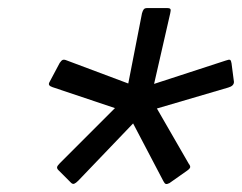

<svg xmlns="http://www.w3.org/2000/svg" viewBox="-20 -727 600 476"><path d="M310 -421 174 -279Q168 -273 164 -271.5Q160 -270 156 -274L125 -305Q121 -309 121.5 -312.5Q122 -316 128 -322L265 -459L110 -511Q104 -513 102 -516Q100 -519 103 -524L128 -571Q132 -577 135.5 -578.5Q139 -580 146 -577L298 -520L332 -694Q334 -701 336.5 -704Q339 -707 345 -707H394Q401 -707 402.5 -704.5Q404 -702 402 -694L362 -519L540 -577Q548 -580 550.5 -578.5Q553 -577 554 -570L560 -524Q560 -514 546 -510L369 -458L448 -321Q452 -316 451.5 -312.5Q451 -309 444 -304L400 -273Q394 -270 391 -271Q388 -272 385 -278Z"/></svg>

Font: Glory Thin Medium
Style: Italic
Weight: 500
Italic angle: -12°
Version: Version 1.011